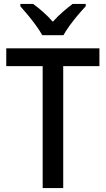

<svg xmlns="http://www.w3.org/2000/svg" viewBox="-20 -1054 542 981"><path d="M303 -93H198V-716H12V-807H488V-716H303ZM196 -874Q184 -896 164.5 -923Q145 -950 123.5 -976Q102 -1002 84 -1022V-1034H149Q173 -1017 199.5 -993.5Q226 -970 250 -943Q275 -971 300.5 -993Q326 -1015 351 -1034H418V-1022Q400 -1003 378 -977Q356 -951 336 -923.5Q316 -896 304 -874Z"/></svg>

Font: Noto Sans Telugu UI SemiCondensed Medium
Style: Regular
Weight: 500
Width: 4
Designer: Jelle Bosma - Monotype Design Team
Foundry: Monotype Imaging Inc.
Version: Version 2.005; ttfautohint (v1.8.4.7-5d5b)